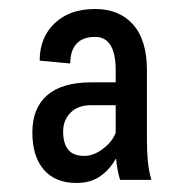

<svg xmlns="http://www.w3.org/2000/svg" viewBox="-20 -741 410 423"><path d="M244.6 -344.7Q241.2 -355.5 239 -367.4Q236.8 -379.4 235.8 -391.1H234.9Q222.2 -367.7 200.9 -352.8Q179.7 -337.9 148.9 -337.9Q101.6 -337.9 76.4 -367.2Q51.3 -396.5 51.3 -449.2Q51.3 -502.9 84 -531.2Q116.7 -559.6 181.6 -559.6H234.9V-586.9Q234.9 -622.6 223.6 -641.1Q212.4 -659.7 189.5 -659.7Q162.6 -659.7 148.7 -644.8Q134.8 -629.9 134.8 -601.1L67.4 -607.4Q67.4 -658.2 100.3 -689.7Q133.3 -721.2 189.5 -721.2Q242.7 -721.2 273.2 -687Q303.7 -652.8 303.7 -586.4V-433.1Q303.7 -407.2 305.7 -386.2Q307.6 -365.2 313.5 -344.7ZM166 -397.5Q186 -397.5 206.8 -413.1Q227.5 -428.7 234.9 -448.7V-509.3H181.6Q151.4 -509.3 135.3 -492.7Q119.1 -476.1 119.1 -451.2Q119.1 -424.8 130.4 -411.1Q141.6 -397.5 166 -397.5Z"/></svg>

Font: Franco
Style: Regular
Weight: 400
Designer: Google
Version: Version 1.200311; 2013